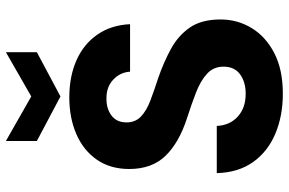

<svg xmlns="http://www.w3.org/2000/svg" viewBox="-184 -783 979 651"><g transform="rotate(-90 305.5 -457.5)"><path d="M313 12Q238 12 177.5 -13.5Q117 -39 81.5 -89Q46 -139 44 -212H204Q206 -168 235.5 -141Q265 -114 313 -114Q353 -114 379 -133Q405 -152 405 -189Q405 -223 381 -245Q357 -267 317 -282.5Q277 -298 230 -313Q147 -340 102.5 -386Q58 -432 58 -509Q58 -573 89.5 -618.5Q121 -664 176 -688Q231 -712 301 -712Q372 -712 427 -687.5Q482 -663 514 -616.5Q546 -570 549 -506H388Q386 -539 361.5 -562.5Q337 -586 299 -586Q264 -587 240 -569.5Q216 -552 216 -518Q216 -488 236 -469Q256 -450 290.5 -437Q325 -424 368 -410Q420 -392 465 -367.5Q510 -343 537.5 -303.5Q565 -264 565 -199Q565 -142 536 -94Q507 -46 451 -17Q395 12 313 12ZM304 -742 153 -822V-927L304 -841L454 -927V-822Z"/></g></svg>

Font: DM Sans Black
Style: Regular
Weight: 900
Designer: Colophon Foundry, Jonny Pinhorn
Foundry: Colophon Foundry
Version: Version 4.004; ttfautohint (v1.8.4.7-5d5b)